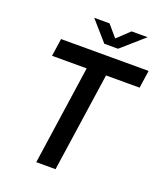

<svg xmlns="http://www.w3.org/2000/svg" viewBox="-162 -1012 953 1118"><g transform="rotate(20 315.0 -453.0)"><path d="M197 0 286 -613.5H71.5L87.5 -723H630L614 -613.5H406L316.5 0ZM333.5 -783.5 226.5 -905.5H321.5L382.5 -834L458 -905.5H557.5L418.5 -783.5Z"/></g></svg>

Font: Public Sans SemiBold
Style: Italic
Weight: 600
Italic angle: -8°
Designer: The Public Sans project authors (U.S. Web Design System). Libre Franklin designed by Pablo Impallari and Rodrigo Fuenzal
Version: Version 1.007; ttfautohint (v1.8.1) -l 8 -r 50 -G 200 -x 14 